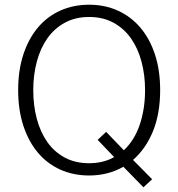

<svg xmlns="http://www.w3.org/2000/svg" viewBox="-20 -732 756 814"><path d="M503 -25Q438 12 358 12Q291 12 235.5 -13Q180 -38 140.5 -85Q101 -132 79 -199Q57 -266 57 -350Q57 -434 79 -501Q101 -568 140.5 -615Q180 -662 235.5 -687Q291 -712 358 -712Q424 -712 479.5 -687Q535 -662 575 -615Q615 -568 637 -501Q659 -434 659 -350Q659 -250 628.5 -175.5Q598 -101 544 -54L625 28L588 62ZM121 -350Q121 -285 136 -228.5Q151 -172 180.5 -130Q210 -88 254.5 -64Q299 -40 358 -40Q418 -40 464 -66L394 -139L430 -173L505 -95Q550 -137 572.5 -203.5Q595 -270 595 -350Q595 -414 580 -470.5Q565 -527 535.5 -569Q506 -611 461.5 -635.5Q417 -660 358 -660Q299 -660 254.5 -635.5Q210 -611 180.5 -569Q151 -527 136 -470.5Q121 -414 121 -350Z"/></svg>

Font: Post Grotesk Light
Style: Light
Weight: 300
Version: Version 1.0